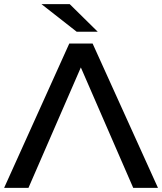

<svg xmlns="http://www.w3.org/2000/svg" viewBox="-23 -911 786 931"><path d="M369 -584 623 0H743L426 -700H313L-3 0H115ZM451 -757 315 -891H178L349 -757Z"/></svg>

Font: Montserrat-Alt1 SemBd
Style: Regular
Weight: 600
Designer: Differentunic
Foundry: Differentunic
Version: Version 7.222